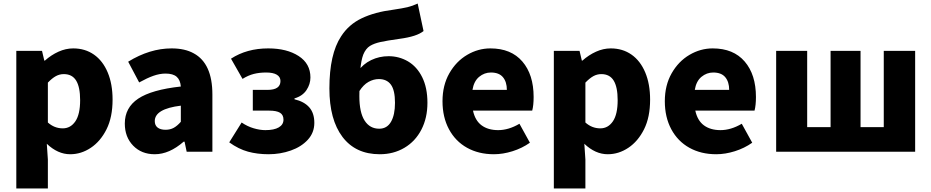

<svg xmlns="http://www.w3.org/2000/svg" viewBox="-20 -856 5253 1083"><path d="M72 -569H217L230 -514H233Q269 -546 310 -564.5Q351 -583 393 -583Q460 -583 510 -548Q560 -513 587.5 -447.5Q615 -382 615 -294Q615 -195 581 -127Q547 -59 492.5 -22.5Q438 14 376 14Q306 14 244 -45L250 44V207H72ZM432 -291Q432 -365 409.5 -401.5Q387 -438 340 -438Q316 -438 295 -426.5Q274 -415 250 -390V-165Q287 -132 334 -132Q378 -132 405 -171.5Q432 -211 432 -291Z M684 -159Q684 -249 759.5 -299.5Q835 -350 1000 -368Q997 -405 976.5 -423Q956 -441 914 -441Q881 -441 845.5 -428.5Q810 -416 765 -391L703 -508Q825 -583 948 -583Q1023 -583 1073 -555Q1178 -498 1178 -323V0H1033L1021 -57H1016Q935 14 853 14Q778 14 731 -34.5Q684 -83 684 -159ZM1000 -169V-260Q853 -242 853 -173Q853 -149 869 -136.5Q885 -124 914 -124Q940 -124 960 -135Q980 -146 1000 -169Z M1273 -53 1343 -165Q1375 -143 1410.5 -132.5Q1446 -122 1477 -122Q1526 -122 1552.5 -137.5Q1579 -153 1579 -181Q1579 -208 1559.5 -220Q1540 -232 1498 -232H1406V-349H1489Q1562 -349 1562 -399Q1562 -422 1541.5 -434.5Q1521 -447 1481 -447Q1443 -447 1411.5 -439Q1380 -431 1348 -411L1283 -525Q1372 -583 1493 -583Q1598 -583 1664.5 -540Q1731 -497 1731 -419Q1731 -381 1708.5 -347.5Q1686 -314 1641 -301V-296Q1696 -283 1724.5 -250.5Q1753 -218 1753 -163Q1753 -108 1716.5 -68Q1680 -28 1620.5 -7Q1561 14 1495 14Q1432 14 1379 -0.5Q1326 -15 1273 -53Z M1838 -357Q1838 -551 1904 -651Q1947 -718 2020.5 -753Q2094 -788 2197 -801Q2251 -809 2278.5 -815.5Q2306 -822 2336 -836L2369 -681Q2332 -650 2234 -637Q2162 -627 2126 -619Q2090 -611 2067 -597Q2043 -582 2029 -548Q2017 -516 2012 -461Q2007 -406 2007 -314Q2007 -222 2036.5 -176Q2066 -130 2119 -130Q2163 -130 2185.5 -169Q2208 -208 2208 -276Q2208 -347 2185 -378.5Q2162 -410 2117 -410Q2087 -410 2058.5 -394Q2030 -378 2007 -342L1999 -454Q2028 -495 2073.5 -517Q2119 -539 2172 -539Q2231 -539 2281 -510Q2332 -480 2361.5 -420.5Q2391 -361 2391 -276Q2391 -191 2357 -125Q2323 -59 2261.5 -22.5Q2200 14 2122 14Q1986 14 1912 -83.5Q1838 -181 1838 -357Z M2476 -285Q2476 -375 2514.5 -442.5Q2553 -510 2615 -546.5Q2677 -583 2746 -583Q2863 -583 2926.5 -509Q2990 -435 2990 -309Q2990 -262 2982 -232H2648Q2660 -176 2696.5 -149Q2733 -122 2790 -122Q2849 -122 2910 -158L2969 -51Q2925 -20 2871 -3Q2817 14 2766 14Q2680 14 2614.5 -22.5Q2549 -59 2512.5 -127Q2476 -195 2476 -285ZM2749 -447Q2712 -447 2682.5 -422.5Q2653 -398 2645 -349H2839Q2839 -394 2817 -420.5Q2795 -447 2749 -447Z M3104 -569H3249L3262 -514H3265Q3301 -546 3342 -564.5Q3383 -583 3425 -583Q3492 -583 3542 -548Q3592 -513 3619.5 -447.5Q3647 -382 3647 -294Q3647 -195 3613 -127Q3579 -59 3524.5 -22.5Q3470 14 3408 14Q3338 14 3276 -45L3282 44V207H3104ZM3464 -291Q3464 -365 3441.5 -401.5Q3419 -438 3372 -438Q3348 -438 3327 -426.5Q3306 -415 3282 -390V-165Q3319 -132 3366 -132Q3410 -132 3437 -171.5Q3464 -211 3464 -291Z M3730 -285Q3730 -375 3768.5 -442.5Q3807 -510 3869 -546.5Q3931 -583 4000 -583Q4117 -583 4180.5 -509Q4244 -435 4244 -309Q4244 -262 4236 -232H3902Q3914 -176 3950.5 -149Q3987 -122 4044 -122Q4103 -122 4164 -158L4223 -51Q4179 -20 4125 -3Q4071 14 4020 14Q3934 14 3868.5 -22.5Q3803 -59 3766.5 -127Q3730 -195 3730 -285ZM4003 -447Q3966 -447 3936.5 -422.5Q3907 -398 3899 -349H4093Q4093 -394 4071 -420.5Q4049 -447 4003 -447Z M4358 -569H4533V-139H4665V-569H4834V-139H4965V-569H5142V0H4358Z"/></svg>

Font: Merged Yaku Han JP Black
Style: Regular
Weight: 900
Designer: Ryoko NISHIZUKA 西塚涼子 (kana, bopomofo & ideographs); Paul D. Hunt (Latin, Greek & Cyrillic); Sandoll Communications 산돌커뮤니
Foundry: Adobe
Version: Version 2.004